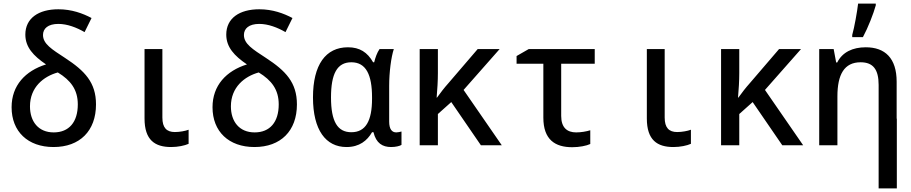

<svg xmlns="http://www.w3.org/2000/svg" viewBox="-20 -814 5107 1076"><path d="M280 10C427 10 518 -80 518 -229C518 -352 455 -417 345 -489C270 -538 221 -568 221 -618C221 -654 249 -680 307 -680C357 -680 409 -660 454 -634L493 -713C444 -739 382 -762 307 -762C196 -762 122 -712 122 -620C122 -550 167 -501 238 -453C122 -417 45 -335 45 -213C45 -77 136 10 280 10ZM281 -72C195 -72 148 -133 148 -218C148 -325 224 -386 304 -408C376 -364 416 -312 416 -229C416 -130 367 -72 281 -72Z M939 10C977 10 1015 2 1037 -8V-87C1019 -80 987 -74 960 -74C914 -74 890 -98 890 -155V-539H790V-150C790 -29 848 10 939 10Z M1406 10C1553 10 1644 -80 1644 -229C1644 -352 1581 -417 1471 -489C1396 -538 1347 -568 1347 -618C1347 -654 1375 -680 1433 -680C1483 -680 1535 -660 1580 -634L1619 -713C1570 -739 1508 -762 1433 -762C1322 -762 1248 -712 1248 -620C1248 -550 1293 -501 1364 -453C1248 -417 1171 -335 1171 -213C1171 -77 1262 10 1406 10ZM1407 -72C1321 -72 1274 -133 1274 -218C1274 -325 1350 -386 1430 -408C1502 -364 1542 -312 1542 -229C1542 -130 1493 -72 1407 -72Z M1922 10C1994 10 2038 -26 2065 -73H2073C2088 -11 2124 10 2172 10C2198 10 2221 4 2230 -2V-77C2223 -75 2210 -72 2201 -72C2177 -72 2161 -89 2161 -133V-333C2161 -409 2172 -494 2187 -539H2107C2093 -519 2083 -490 2077 -465H2071C2039 -521 1996 -549 1930 -549C1805 -549 1734 -451 1734 -268C1734 -85 1806 10 1922 10ZM1949 -73C1872 -73 1835 -132 1835 -268C1835 -400 1869 -465 1949 -465C2032 -465 2065 -394 2065 -268V-261C2065 -136 2029 -73 1949 -73Z M2332 0H2434V-175L2509 -242L2675 0H2792L2578 -310L2780 -539H2657L2494 -349C2469 -321 2450 -296 2429 -267H2427C2431 -313 2434 -361 2434 -404V-539H2332Z M3187 11C3227 11 3267 3 3288 -7V-84C3266 -77 3235 -72 3209 -72C3159 -72 3125 -98 3125 -164V-457H3313V-539H2943L2875 -500V-457H3025V-155C3025 -31 3091 11 3187 11Z M3754 10C3792 10 3830 2 3852 -8V-87C3834 -80 3802 -74 3775 -74C3729 -74 3705 -98 3705 -155V-539H3605V-150C3605 -29 3663 10 3754 10Z M4021 0H4123V-175L4198 -242L4364 0H4481L4267 -310L4469 -539H4346L4183 -349C4158 -321 4139 -296 4118 -267H4116C4120 -313 4123 -361 4123 -404V-539H4021Z M4756 -618V-606H4816C4845 -660 4875 -737 4888 -784V-794H4789C4784 -750 4768 -660 4756 -618ZM4571 0H4673V-274C4673 -396 4711 -465 4803 -465C4873 -465 4904 -425 4904 -338V-149V242H5006V-149H5005V-356C5005 -488 4940 -549 4832 -549C4759 -549 4701 -522 4672 -464H4666L4652 -539H4571Z"/></svg>

Font: Noto Sans Mono SemiCondensed Medium
Style: Regular
Weight: 500
Width: 4
Designer: Monotype Design Team
Foundry: Monotype Imaging Inc.
Version: Version 2.014